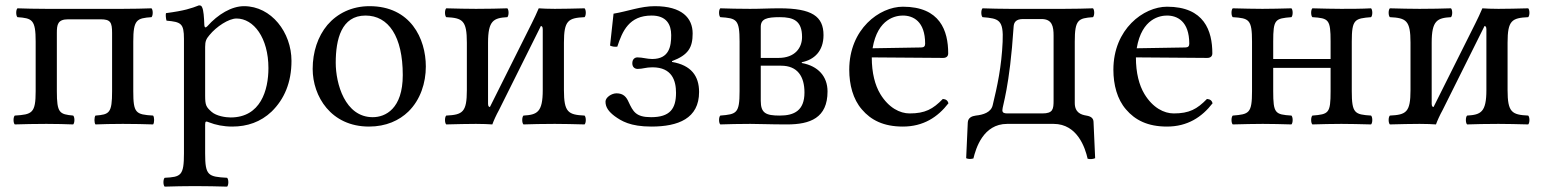

<svg xmlns="http://www.w3.org/2000/svg" viewBox="-20 -462 5754 716"><path d="M437 -429H153C113 -429 75 -430 45 -431C39 -425 39 -404 45 -398C100 -394 113 -389 113 -307V-122C113 -40 100 -35 35 -31C29 -25 29 -4 35 2C65 1 113 0 153 0C193 0 223 1 253 2C259 -4 259 -25 253 -31C202 -36 192 -40 192 -122V-339C192 -370 195 -390 234 -390H355C392 -390 398 -379 398 -339V-122C398 -40 388 -35 336 -31C331 -25 331 -4 336 2C361 1 398 0 438 0C478 0 523 1 551 2C556 -4 556 -25 551 -31C486 -35 477 -40 477 -122V-307C477 -389 490 -394 545 -398C551 -404 551 -425 545 -431C515 -430 477 -429 437 -429Z M742 -368C741 -398 739 -424 734 -434C732 -439 730 -442 722 -442C694 -431 668 -422 599 -413C597 -407 599 -391 601 -385C655 -380 666 -375 666 -317V110C666 193 655 198 594 201C588 207 588 228 594 234C629 233 666 232 706 232C746 232 794 233 827 234C833 228 833 207 827 201C756 197 745 193 745 110V2C745 -11 749 -10 759 -6C784 4 814 10 846 10C902 10 952 -7 993 -46C1040 -92 1067 -154 1067 -235C1067 -341 992 -439 890 -439C844 -439 793 -409 753 -364C747 -358 743 -358 742 -368ZM761 -331C787 -363 833 -393 862 -393C926 -393 981 -321 981 -208C981 -126 952 -24 840 -24C822 -24 787 -29 769 -45C749 -63 745 -69 745 -105V-287C745 -308 749 -317 761 -331Z M1146 -205C1146 -103 1214 10 1356 10C1420 10 1469 -13 1503 -46C1548 -90 1568 -153 1568 -214C1568 -318 1511 -439 1358 -439C1292 -439 1238 -412 1201 -369C1165 -326 1146 -268 1146 -205ZM1343 -404C1429 -404 1482 -326 1482 -182C1482 -56 1417 -25 1370 -25C1266 -25 1232 -151 1232 -228C1232 -315 1253 -404 1343 -404Z M1807 -63C1804 -63 1800 -65 1800 -75V-303C1800 -386 1821 -395 1872 -398C1878 -404 1878 -425 1872 -431C1849 -430 1792 -429 1755 -429C1722 -429 1682 -430 1644 -431C1638 -425 1638 -404 1644 -398C1705 -395 1721 -386 1721 -303V-126C1721 -43 1705 -34 1644 -31C1638 -25 1638 -4 1644 2C1683 1 1723 0 1755 0C1778 0 1805 1 1816 2C1821 -12 1830 -32 1841 -52L1997 -365C2000 -365 2004 -363 2004 -353V-126C2004 -43 1983 -34 1932 -31C1926 -25 1926 -4 1932 2C1955 1 2009 0 2049 0C2080 0 2121 1 2160 2C2166 -4 2166 -25 2160 -31C2099 -34 2083 -43 2083 -126V-303C2083 -386 2099 -395 2160 -398C2166 -404 2166 -425 2160 -431C2120 -430 2080 -429 2049 -429C2027 -429 1999 -430 1989 -431C1981 -413 1972 -392 1963 -375Z M2238 -83C2238 -61 2251 -45 2272 -29C2297 -11 2330 10 2409 10C2509 10 2587 -20 2587 -119C2587 -179 2557 -219 2486 -231V-234C2547 -257 2563 -285 2563 -337C2563 -395 2523 -439 2422 -439C2369 -439 2322 -420 2268 -411L2255 -292C2263 -288 2273 -287 2282 -288C2301 -346 2326 -404 2410 -404C2465 -404 2483 -371 2483 -331C2483 -290 2476 -242 2412 -242C2393 -242 2376 -248 2357 -248C2348 -248 2338 -242 2338 -226C2338 -210 2349 -205 2358 -205C2377 -205 2388 -211 2413 -211C2487 -211 2501 -160 2501 -116C2501 -57 2479 -25 2408 -25C2351 -25 2341 -46 2324 -82C2316 -100 2305 -114 2279 -114C2261 -114 2238 -99 2238 -83Z M2777 -429C2734 -429 2699 -430 2666 -431C2660 -425 2660 -404 2666 -398C2727 -394 2738 -390 2738 -307V-122C2738 -39 2727 -36 2666 -31C2660 -25 2660 -4 2666 2C2699 1 2734 0 2778 0C2815 0 2848 2 2915 2C3001 2 3066 -22 3066 -121C3066 -177 3031 -216 2970 -227V-230C3016 -239 3051 -271 3051 -331C3051 -401 3008 -431 2887 -431C2846 -431 2820 -429 2777 -429ZM2817 -217H2893C2954 -217 2980 -177 2980 -117C2980 -50 2942 -31 2888 -31C2836 -31 2817 -40 2817 -86ZM2817 -246V-362C2817 -392 2840 -398 2888 -398C2940 -398 2971 -384 2971 -324C2971 -284 2945 -246 2883 -246Z M3496 -93C3459 -55 3430 -39 3372 -39C3336 -39 3294 -60 3263 -111C3243 -144 3231 -190 3231 -248L3497 -246C3509 -246 3516 -252 3516 -263C3516 -347 3486 -437 3347 -437C3260 -437 3147 -354 3147 -202C3147 -146 3161 -92 3194 -54C3228 -14 3275 10 3347 10C3423 10 3477 -25 3517 -77C3514 -87 3508 -92 3496 -93ZM3234 -282C3253 -395 3323 -404 3347 -404C3385 -404 3430 -383 3430 -299C3430 -290 3426 -285 3415 -285Z M3746 -429C3713 -429 3674 -430 3644 -431C3638 -425 3638 -404 3644 -398C3705 -393 3723 -389 3719 -306C3715 -214 3699 -140 3682 -70C3676 -43 3647 -34 3619 -31C3604 -29 3590 -23 3589 -5L3583 128C3590 131 3598 132 3610 129C3619 92 3646 0 3736 0H3909C3998 0 4027 90 4036 130C4045 132 4054 132 4064 128L4058 -6C4058 -20 4050 -28 4031 -31C4013 -34 3988 -41 3988 -78V-307C3988 -389 4001 -394 4056 -398C4062 -404 4062 -425 4056 -431C4026 -430 3988 -429 3948 -429ZM3718 -51C3718 -68 3745 -134 3760 -363C3761 -378 3768 -391 3795 -391H3864C3904 -391 3909 -363 3909 -329V-88C3909 -55 3907 -39 3867 -39H3738C3727 -39 3718 -40 3718 -51Z M4481 -93C4444 -55 4415 -39 4357 -39C4321 -39 4279 -60 4248 -111C4228 -144 4216 -190 4216 -248L4482 -246C4494 -246 4501 -252 4501 -263C4501 -347 4471 -437 4332 -437C4245 -437 4132 -354 4132 -202C4132 -146 4146 -92 4179 -54C4213 -14 4260 10 4332 10C4408 10 4462 -25 4502 -77C4499 -87 4493 -92 4481 -93ZM4219 -282C4238 -395 4308 -404 4332 -404C4370 -404 4415 -383 4415 -299C4415 -290 4411 -285 4400 -285Z M5021 -307C5021 -390 5032 -393 5093 -398C5099 -404 5099 -425 5093 -431C5058 -429 5014 -429 4981 -429C4953 -429 4913 -430 4874 -431C4868 -425 4868 -404 4874 -398C4935 -394 4942 -390 4942 -307V-242H4728V-307C4728 -390 4735 -393 4796 -398C4802 -404 4802 -425 4796 -431C4758 -430 4720 -429 4688 -429C4658 -429 4617 -430 4577 -431C4571 -425 4571 -404 4577 -398C4638 -394 4649 -390 4649 -307V-122C4649 -39 4638 -36 4577 -31C4571 -25 4571 -4 4577 2C4617 1 4657 0 4689 0C4721 0 4760 1 4796 2C4802 -4 4802 -25 4796 -31C4735 -35 4728 -39 4728 -122V-209H4942V-122C4942 -39 4935 -36 4874 -31C4868 -25 4868 -4 4874 2C4910 1 4947 0 4982 0C5012 0 5054 1 5093 2C5099 -4 5099 -25 5093 -31C5032 -35 5021 -39 5021 -122Z M5326 -63C5323 -63 5319 -65 5319 -75V-303C5319 -386 5340 -395 5391 -398C5397 -404 5397 -425 5391 -431C5368 -430 5311 -429 5274 -429C5241 -429 5201 -430 5163 -431C5157 -425 5157 -404 5163 -398C5224 -395 5240 -386 5240 -303V-126C5240 -43 5224 -34 5163 -31C5157 -25 5157 -4 5163 2C5202 1 5242 0 5274 0C5297 0 5324 1 5335 2C5340 -12 5349 -32 5360 -52L5516 -365C5519 -365 5523 -363 5523 -353V-126C5523 -43 5502 -34 5451 -31C5445 -25 5445 -4 5451 2C5474 1 5528 0 5568 0C5599 0 5640 1 5679 2C5685 -4 5685 -25 5679 -31C5618 -34 5602 -43 5602 -126V-303C5602 -386 5618 -395 5679 -398C5685 -404 5685 -425 5679 -431C5639 -430 5599 -429 5568 -429C5546 -429 5518 -430 5508 -431C5500 -413 5491 -392 5482 -375Z"/></svg>

Font: Libertinus Math
Style: Regular
Weight: 400
Designer: Philipp H. Poll, Khaled Hosny
Foundry: Caleb Maclennan
Version: Version 7.050;RELEASE